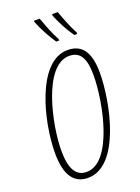

<svg xmlns="http://www.w3.org/2000/svg" viewBox="-176 -1024 807 1108"><g transform="rotate(-20 227.5 -469.5)"><path d="M372 -792H389L390 -801C365 -847 347 -895 327 -949H292V-942C310 -892 344 -831 372 -792ZM261 -792H279V-801C254 -845 236 -896 216 -949H181V-942C200 -893 234 -830 261 -792ZM166 10C361 10 436 -356 436 -538C436 -668 390 -724 305 -724C117 -724 34 -379 34 -189C34 -53 80 10 166 10ZM170 -25C107 -25 73 -74 73 -190C73 -343 143 -689 302 -689C367 -689 397 -644 397 -537C397 -368 327 -25 170 -25Z"/></g></svg>

Font: Noto Sans ExtraCondensed ExtraLight
Style: Italic
Weight: 200
Width: 2
Italic angle: -12°
Designer: Monotype Design Team
Foundry: Monotype Imaging Inc.
Version: Version 2.013